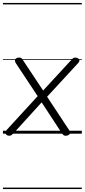

<svg xmlns="http://www.w3.org/2000/svg" viewBox="-20 -905 574 1300"><path d="M450 -21Q456 -11 454 -3Q452 5 444 9.5Q436 14 426 14Q417 15 411 10.5Q405 6 398 -4L262 -212L73 -4Q64 5 58 9.5Q52 14 43 14Q27 14 19 2.5Q11 -9 24 -24L235 -254L86 -479Q80 -490 81.5 -498Q83 -506 90.5 -510.5Q98 -515 107 -515Q118 -516 124 -512Q130 -508 136 -497L272 -292L460 -496Q469 -507 475 -511Q481 -515 490 -515Q501 -515 508.5 -510Q516 -505 517.5 -497Q519 -489 510 -479L299 -250ZM0 365H534V375H0ZM0 -20H534V0H0ZM0 -505H534V-500H0ZM0 -885H534V-875H0Z"/></svg>

Font: Playwrite GB J Guides
Style: Italic
Weight: 400
Italic angle: -7.01216°
Designer: Veronika Burian, José Scaglione
Foundry: TypeTogether
Version: Version 1.003